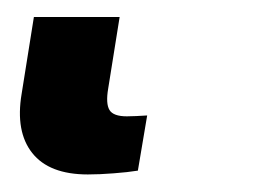

<svg xmlns="http://www.w3.org/2000/svg" viewBox="-20 38 317 221"><path d="M81.1 238.8Q36.6 238.8 17.1 214.1Q-2.4 189.5 4.9 146L19 57.6H117.7L104.5 140.1Q101.6 157.2 106 164.6Q110.4 171.9 126 171.9Q131.3 171.9 136.7 171.6Q142.1 171.4 149.4 170.9L138.7 234.4Q127 236.3 110.8 237.5Q94.7 238.8 81.1 238.8Z"/></svg>

Font: Inter 20pt SemiBold
Style: Italic
Weight: 600
Italic angle: -9.3988°
Version: Version 4.001;git-66647c0bb